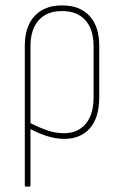

<svg xmlns="http://www.w3.org/2000/svg" viewBox="-20 -507 445 712"><path d="M76 185Q72 185 72 181V-337Q72 -409 108.5 -448Q145 -487 210 -487Q276 -487 312 -448Q348 -409 348 -337V-146Q348 -71 313.5 -31.5Q279 8 218 8Q186 8 152.5 -3Q119 -14 84 -33V-55Q118 -37 151 -25Q184 -13 217 -13Q268 -13 297.5 -47.5Q327 -82 327 -146V-335Q327 -398 296.5 -432Q266 -466 210 -466Q154 -466 123.5 -432Q93 -398 93 -335V181Q93 185 90 185Z"/></svg>

Font: Sofia Sans Condensed Thin
Style: Regular
Weight: 250
Version: Version 4.100